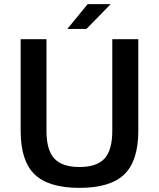

<svg xmlns="http://www.w3.org/2000/svg" viewBox="-20 -890 770 930"><path d="M80.1 -255.9V-700.2H205.1V-255.9Q205.1 -163.6 242.9 -122.3Q280.8 -81.1 365.2 -81.1Q449.2 -81.1 486.6 -122.3Q523.9 -163.6 523.9 -255.9V-700.2H649.9V-255.9Q649.9 -111.3 582.3 -45.7Q514.6 20 365.2 20Q215.3 20 147.7 -45.4Q80.1 -110.8 80.1 -255.9ZM306.2 -750 404.8 -870.1H516.1L398.9 -750Z"/></svg>

Font: Fivo Sans Modern Med
Style: Regular
Weight: 450
Designer: Alexander Slobzheninov
Foundry: Alexander Slobzheninov
Version: 1.0